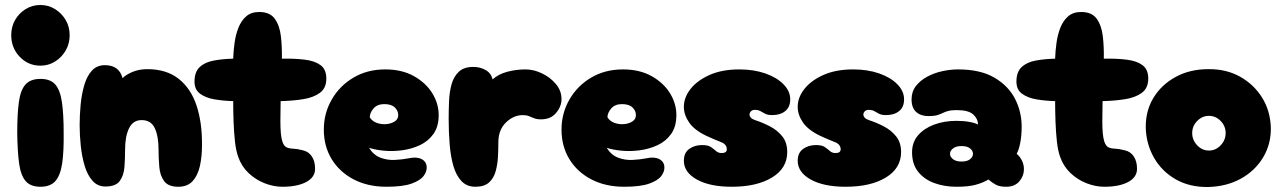

<svg xmlns="http://www.w3.org/2000/svg" viewBox="-20 -748 5135 769"><path d="M142 -485Q93 -485 59 -520.5Q25 -556 25 -607Q25 -641 40.5 -668Q56 -695 82.5 -711.5Q109 -728 142 -728Q174 -728 200.5 -711.5Q227 -695 243 -668Q259 -641 259 -607Q259 -573 243 -545.5Q227 -518 200.5 -501.5Q174 -485 142 -485ZM142 0Q102 0 82.5 -23Q63 -46 56.5 -93.5Q50 -141 49 -216Q49 -291 55.5 -339Q62 -387 82 -409.5Q102 -432 142 -432Q182 -432 201.5 -409.5Q221 -387 228 -339Q235 -291 235 -216Q236 -141 229 -93.5Q222 -46 202 -23Q182 0 142 0Z M694 0Q654 0 637.5 -22.5Q621 -45 618 -79.5Q615 -114 615 -149Q615 -202 600 -234.5Q585 -267 547 -267Q513 -267 497 -234.5Q481 -202 481 -149Q481 -114 478.5 -80Q476 -46 460 -23.5Q444 -1 402 -1Q371 -1 350.5 -24Q330 -47 319 -84Q308 -121 303.5 -164Q299 -207 299 -247Q299 -287 303 -329Q307 -371 317.5 -407Q328 -443 348 -465Q368 -487 400 -487Q457 -487 471 -435Q483 -448 509.5 -459.5Q536 -471 570 -471Q647 -471 696 -432Q745 -393 767.5 -324.5Q790 -256 789 -166Q789 -120 780.5 -82.5Q772 -45 751.5 -22.5Q731 0 694 0Z M1111 0Q1076 0 1040 -14Q1004 -28 975.5 -55Q947 -82 934 -120Q925 -145 921 -182Q917 -219 915.5 -261Q914 -303 914 -343Q875 -344 839.5 -350Q804 -356 781.5 -372.5Q759 -389 759 -421Q759 -460 780 -479.5Q801 -499 836.5 -505.5Q872 -512 914 -513Q915 -544 919.5 -576.5Q924 -609 935 -637Q946 -665 966 -682.5Q986 -700 1018 -700Q1061 -700 1080.5 -673Q1100 -646 1105 -603Q1110 -560 1109 -513Q1161 -514 1201 -509Q1241 -504 1264 -487Q1287 -470 1287 -433Q1287 -395 1261 -376Q1235 -357 1193 -350.5Q1151 -344 1104 -343Q1104 -324 1103.5 -303.5Q1103 -283 1103 -262Q1103 -205 1111 -181Q1117 -163 1127.5 -158Q1138 -153 1154 -152.5Q1170 -152 1193 -146Q1216 -141 1229 -121.5Q1242 -102 1242 -72Q1242 -38 1206.5 -19Q1171 0 1111 0Z M1528 0Q1453 0 1396.5 -29.5Q1340 -59 1308.5 -110.5Q1277 -162 1277 -229Q1277 -294 1308.5 -349Q1340 -404 1395.5 -437Q1451 -470 1523 -470Q1590 -470 1638 -443Q1686 -416 1711.5 -374.5Q1737 -333 1737 -287Q1737 -241 1716 -211.5Q1695 -182 1661.5 -166.5Q1628 -151 1590 -146Q1552 -141 1517 -144.5Q1482 -148 1458 -156Q1476 -127 1503.5 -116.5Q1531 -106 1561.5 -107.5Q1592 -109 1617 -114Q1648 -121 1668 -111Q1688 -101 1689 -79Q1690 -61 1676.5 -43Q1663 -25 1628 -12.5Q1593 0 1528 0ZM1461 -278Q1471 -262 1490 -255.5Q1509 -249 1528.5 -251Q1548 -253 1561.5 -262Q1575 -271 1575 -287Q1575 -304 1561.5 -317.5Q1548 -331 1519 -331Q1491 -331 1476 -313.5Q1461 -296 1461 -278Z M1884 0Q1850 0 1828.5 -22.5Q1807 -45 1796 -83Q1785 -121 1781 -170Q1777 -219 1777 -271Q1777 -306 1778.5 -342.5Q1780 -379 1788.5 -410Q1797 -441 1817.5 -460.5Q1838 -480 1876 -480Q1903 -480 1925 -467.5Q1947 -455 1953 -430Q1976 -451 2011.5 -460.5Q2047 -470 2085 -470Q2117 -470 2150 -454.5Q2183 -439 2206 -412Q2229 -385 2229 -351Q2229 -322 2207.5 -296Q2186 -270 2147 -270Q2130 -270 2119 -274.5Q2108 -279 2098 -283Q2088 -287 2074 -287Q2037 -287 2006.5 -257.5Q1976 -228 1976 -178Q1976 -152 1974.5 -121.5Q1973 -91 1965.5 -63Q1958 -35 1939 -17.5Q1920 0 1884 0Z M2480 0Q2405 0 2348.5 -29.5Q2292 -59 2260.5 -110.5Q2229 -162 2229 -229Q2229 -294 2260.5 -349Q2292 -404 2347.5 -437Q2403 -470 2475 -470Q2542 -470 2590 -443Q2638 -416 2663.5 -374.5Q2689 -333 2689 -287Q2689 -241 2668 -211.5Q2647 -182 2613.5 -166.5Q2580 -151 2542 -146Q2504 -141 2469 -144.5Q2434 -148 2410 -156Q2428 -127 2455.5 -116.5Q2483 -106 2513.5 -107.5Q2544 -109 2569 -114Q2600 -121 2620 -111Q2640 -101 2641 -79Q2642 -61 2628.5 -43Q2615 -25 2580 -12.5Q2545 0 2480 0ZM2413 -278Q2423 -262 2442 -255.5Q2461 -249 2480.5 -251Q2500 -253 2513.5 -262Q2527 -271 2527 -287Q2527 -304 2513.5 -317.5Q2500 -331 2471 -331Q2443 -331 2428 -313.5Q2413 -296 2413 -278Z M2911 0Q2823 0 2771 -29Q2719 -58 2719 -104Q2719 -136 2740.5 -151.5Q2762 -167 2792 -167Q2816 -167 2827.5 -159Q2839 -151 2848 -143Q2857 -135 2870 -135Q2891 -135 2891 -150Q2891 -170 2867.5 -179Q2844 -188 2809 -204Q2761 -227 2740 -257.5Q2719 -288 2719 -320Q2719 -358 2746 -392Q2773 -426 2822.5 -448Q2872 -470 2941 -470Q2999 -470 3045 -454Q3091 -438 3118 -410.5Q3145 -383 3145 -350Q3145 -319 3125 -303Q3105 -287 3073 -287Q3055 -287 3044.5 -292.5Q3034 -298 3025.5 -303Q3017 -308 3002 -308Q2994 -308 2988 -302.5Q2982 -297 2982 -289Q2982 -283 2987 -277Q2992 -271 3004 -267Q3035 -257 3064.5 -241.5Q3094 -226 3113.5 -201.5Q3133 -177 3133 -139Q3133 -74 3072 -37Q3011 0 2911 0Z M3367 0Q3279 0 3227 -29Q3175 -58 3175 -104Q3175 -136 3196.5 -151.5Q3218 -167 3248 -167Q3272 -167 3283.5 -159Q3295 -151 3304 -143Q3313 -135 3326 -135Q3347 -135 3347 -150Q3347 -170 3323.5 -179Q3300 -188 3265 -204Q3217 -227 3196 -257.5Q3175 -288 3175 -320Q3175 -358 3202 -392Q3229 -426 3278.5 -448Q3328 -470 3397 -470Q3455 -470 3501 -454Q3547 -438 3574 -410.5Q3601 -383 3601 -350Q3601 -319 3581 -303Q3561 -287 3529 -287Q3511 -287 3500.5 -292.5Q3490 -298 3481.5 -303Q3473 -308 3458 -308Q3450 -308 3444 -302.5Q3438 -297 3438 -289Q3438 -283 3443 -277Q3448 -271 3460 -267Q3491 -257 3520.5 -241.5Q3550 -226 3569.5 -201.5Q3589 -177 3589 -139Q3589 -74 3528 -37Q3467 0 3367 0Z M3811 0Q3762 0 3721.5 -15Q3681 -30 3657 -60.5Q3633 -91 3633 -138Q3633 -178 3657 -206Q3681 -234 3721.5 -249Q3762 -264 3811 -264Q3840 -264 3864 -259.5Q3888 -255 3897 -249Q3897 -272 3878 -289.5Q3859 -307 3812 -307Q3790 -307 3777.5 -303.5Q3765 -300 3755 -295Q3745 -290 3732.5 -286.5Q3720 -283 3699 -283Q3668 -283 3649.5 -299.5Q3631 -316 3631 -350Q3631 -381 3648.5 -403.5Q3666 -426 3694 -441Q3722 -456 3754.5 -463Q3787 -470 3817 -470Q3906 -470 3962 -437.5Q4018 -405 4045 -353Q4072 -301 4072 -240Q4072 -206 4066.5 -177Q4061 -148 4052 -132Q4066 -120 4073.5 -104Q4081 -88 4081 -71Q4081 -43 4062.5 -21.5Q4044 0 4010 0Q3984 0 3969 -8Q3954 -16 3939 -29Q3915 -15 3886 -7.5Q3857 0 3811 0ZM3831 -101Q3854 -101 3865.5 -110.5Q3877 -120 3877 -132Q3877 -144 3865.5 -153.5Q3854 -163 3831 -163Q3809 -163 3797 -153.5Q3785 -144 3785 -132Q3785 -120 3797 -110.5Q3809 -101 3831 -101Z M4403 0Q4368 0 4332 -14Q4296 -28 4267.5 -55Q4239 -82 4226 -120Q4217 -145 4213 -182Q4209 -219 4207.5 -261Q4206 -303 4206 -343Q4167 -344 4131.5 -350Q4096 -356 4073.5 -372.5Q4051 -389 4051 -421Q4051 -460 4072 -479.5Q4093 -499 4128.5 -505.5Q4164 -512 4206 -513Q4207 -544 4211.5 -576.5Q4216 -609 4227 -637Q4238 -665 4258 -682.5Q4278 -700 4310 -700Q4353 -700 4372.5 -673Q4392 -646 4397 -603Q4402 -560 4401 -513Q4453 -514 4493 -509Q4533 -504 4556 -487Q4579 -470 4579 -433Q4579 -395 4553 -376Q4527 -357 4485 -350.5Q4443 -344 4396 -343Q4396 -324 4395.5 -303.5Q4395 -283 4395 -262Q4395 -205 4403 -181Q4409 -163 4419.5 -158Q4430 -153 4446 -152.5Q4462 -152 4485 -146Q4508 -141 4521 -121.5Q4534 -102 4534 -72Q4534 -38 4498.5 -19Q4463 0 4403 0Z M4819 1Q4745 2 4689.5 -29.5Q4634 -61 4602.5 -115.5Q4571 -170 4569 -236Q4568 -304 4600 -356.5Q4632 -409 4689 -440Q4746 -471 4819 -471Q4891 -472 4946.5 -441Q5002 -410 5035 -357Q5068 -304 5070 -236Q5071 -171 5039 -117.5Q5007 -64 4950 -32.5Q4893 -1 4819 1ZM4822 -145Q4849 -145 4869 -166Q4889 -187 4889 -215Q4889 -243 4869 -263.5Q4849 -284 4822 -284Q4795 -284 4775 -263.5Q4755 -243 4755 -215Q4755 -187 4775 -166Q4795 -145 4822 -145Z"/></svg>

Font: Cherry Bomb One
Style: Regular
Weight: 400
Designer: satsuyako
Foundry: satsuyako
Version: Version 4.100; ttfautohint (v1.8.3)